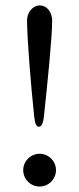

<svg xmlns="http://www.w3.org/2000/svg" viewBox="-20 -669 290 703"><path d="M123 -205C133 -205 139 -222 141 -244C153 -357 171 -531 171 -594C171 -623 153 -649 126 -649C99 -649 79 -623 79 -594C79 -531 93 -358 105 -244C108 -215 113 -205 123 -205ZM125 14C158 14 185 -13 185 -46C185 -79 158 -106 125 -106C92 -106 65 -79 65 -46C65 -13 92 14 125 14Z"/></svg>

Font: Garamond-Math
Style: Regular
Weight: 400
Version: Version 2019-08-16